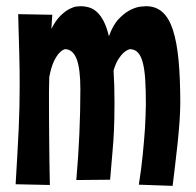

<svg xmlns="http://www.w3.org/2000/svg" viewBox="-20 -589 637 624"><path d="M352.1 -254.9Q352.1 -225.6 351.6 -203.9Q351.1 -182.1 350.3 -164.3Q349.6 -146.5 348.4 -130.6Q347.2 -114.7 345.7 -96.9Q344.2 -79.1 342.3 -56.9Q340.3 -34.7 337.9 -4.9L228 -3.9Q234.9 -82.5 238 -155Q241.2 -227.5 241.2 -298.8Q241.2 -366.7 228.8 -397.9Q216.3 -429.2 190.9 -429.2Q181.2 -426.3 171.9 -416Q163.6 -407.2 155 -389.2Q146.5 -371.1 140.1 -338.9Q139.2 -314.9 139.2 -291.7Q139.2 -268.6 139.2 -246.1Q139.2 -219.7 139.4 -192.4Q139.6 -165 139.9 -133.8Q140.1 -102.5 140.6 -66.7Q141.1 -30.8 142.1 12.2L30.8 9.8Q34.2 -46.4 36.6 -90.3Q39.1 -134.3 40.8 -171.4Q42.5 -208.5 43.2 -241.7Q43.9 -274.9 43.9 -310.1Q43.9 -333.5 43.7 -358.2Q43.5 -382.8 42.7 -411.1Q42 -439.5 41 -471.9Q40 -504.4 39.1 -543L149.9 -541L147 -495.1Q161.1 -522.9 176.8 -538.1Q192.4 -553.2 206.1 -560.1Q219.7 -566.9 229.2 -567.9Q238.8 -568.8 241.2 -568.8Q255.9 -568.8 269.3 -564.9Q282.7 -561 294.7 -550.3Q306.6 -539.6 316.7 -520.5Q326.7 -501.5 334 -471.2Q347.2 -508.3 366.7 -528.3Q386.2 -548.3 405 -557.4Q423.8 -566.4 438.2 -567.6Q452.6 -568.8 455.1 -568.8Q486.3 -568.8 507.8 -549.8Q529.3 -530.8 542 -491.7Q554.7 -452.6 560.3 -393.6Q565.9 -334.5 565.9 -254.9Q565.9 -228.5 563.5 -193.8Q561 -159.2 557.1 -122.3Q553.2 -85.4 548.8 -49.3Q544.4 -13.2 541 15.1L431.2 11.2Q439.5 -41 444.1 -88.1Q448.7 -135.3 451.2 -171.9Q453.6 -214.4 454.1 -251Q454.1 -297.4 451.9 -331.1Q449.7 -364.7 443.8 -386.5Q438 -408.2 427.7 -418.7Q417.5 -429.2 401.9 -429.2Q391.6 -426.3 382.3 -418Q374 -411.1 365 -397.2Q356 -383.3 349.1 -359.9Q352.1 -314.9 352.1 -254.9Z"/></svg>

Font: Rum Raisin
Style: Regular
Weight: 400
Designer: Astigmatic (AOETI)
Foundry: Astigmatic (AOETI)
Version: Version 1.000